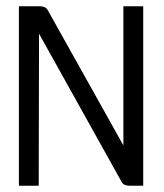

<svg xmlns="http://www.w3.org/2000/svg" viewBox="-20 -595 520 610"><path d="M40 -5H103L104 -488L367 -16C371 -9 379 -5 391 -5H435V-575H372V-133L131 -564C127 -571 119 -575 107 -575H40Z"/></svg>

Font: Charger Sport
Style: Lit
Weight: 300
Designer: Jasper
Foundry: Cannot Into Space Fonts
Version: Version 1.1